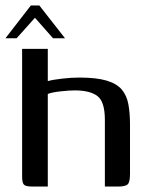

<svg xmlns="http://www.w3.org/2000/svg" viewBox="-26 -683 545 703"><path d="M92 0Q68 0 61.5 -7Q55 -14 55 -36V-504H149V-386Q166 -391 200.5 -395Q235 -399 264 -399Q327 -399 364 -388Q401 -377 419.5 -355.5Q438 -334 444 -301.5Q450 -269 450 -226V-46Q450 -16 441.5 -8Q433 0 407 0H358V-244Q358 -311 330.5 -331.5Q303 -352 248 -352Q227 -352 195.5 -348.5Q164 -345 149 -339V0ZM-6 -543 87 -663H118L212 -543H168L102 -618L35 -543Z"/></svg>

Font: Genos Medium
Style: Regular
Weight: 500
Designer: Robert E. Leuschke
Foundry: Robert E. Leuschke
Version: Version 1.010; ttfautohint (v1.8.3)